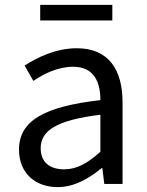

<svg xmlns="http://www.w3.org/2000/svg" viewBox="-20 -755 604 788"><path d="M217 13C284 13 345 -22 397 -65H400L408 0H483V-334C483 -468 427 -557 295 -557C208 -557 131 -518 81 -486L117 -423C160 -452 217 -481 280 -481C369 -481 392 -414 392 -344C161 -318 58 -259 58 -141C58 -43 126 13 217 13ZM243 -60C189 -60 147 -85 147 -147C147 -217 209 -262 392 -284V-132C339 -85 296 -60 243 -60ZM145 -671H441V-735H145Z"/></svg>

Font: Noto Sans Japanese Regular
Style: Regular
Weight: 400
Designer: Ryoko NISHIZUKA (kana & ideographs); Paul D. Hunt (Latin, Greek & Cyrillic); Wenlong ZHANG (bopomofo); Sandoll Communica
Foundry: Adobe Systems Incorporated
Version: Version 1.000;PS 1;hotconv 1.0.78;makeotf.lib2.5.61930